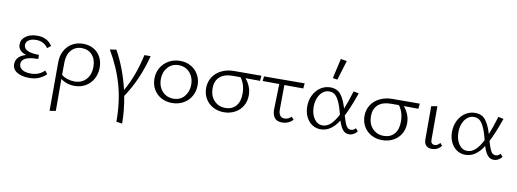

<svg xmlns="http://www.w3.org/2000/svg" viewBox="-72 -1156 5087 1889"><g transform="rotate(10 2471.0 -211.0)"><path d="M387 -62Q356 -31 315.5 -13Q275 5 217 5Q143 5 96 -23Q49 -51 49 -104Q49 -143 75 -171Q101 -199 150 -212Q68 -237 68 -303Q68 -354 112 -386Q156 -418 228 -418Q326 -418 376 -342L341 -314Q323 -342 293 -358.5Q263 -375 222 -375Q176 -375 148.5 -356.5Q121 -338 121 -307Q121 -272 159.5 -253.5Q198 -235 274 -235V-194Q108 -194 108 -115Q108 -81 138.5 -60.5Q169 -40 224 -40Q310 -40 361 -94Z M884 -215Q884 -153 857 -103Q830 -53 781.5 -24Q733 5 671 5Q631 5 594.5 -7Q558 -19 532 -41Q532 171 533 279L472 289Q473 125 473 -195Q473 -262 500.5 -312.5Q528 -363 576 -390.5Q624 -418 684 -418Q743 -418 788.5 -392.5Q834 -367 859 -321Q884 -275 884 -215ZM822 -211Q822 -286 782.5 -330Q743 -374 678 -374Q614 -374 574 -328.5Q534 -283 533 -205Q533 -119 532 -81Q555 -61 590.5 -49.5Q626 -38 662 -38Q736 -38 779 -86.5Q822 -135 822 -211Z M1170 17Q1197 160 1197 289L1138 280Q1139 86 1093 -80Q1047 -246 951 -408L1015 -418Q1108 -252 1158 -40Q1250 -199 1296 -413H1358Q1296 -170 1170 17Z M1433 -202Q1433 -263 1462 -312.5Q1491 -362 1541.5 -390Q1592 -418 1655 -418Q1714 -418 1761.5 -391Q1809 -364 1836 -317Q1863 -270 1863 -212Q1863 -150 1834.5 -100.5Q1806 -51 1756 -23.5Q1706 4 1643 4Q1583 4 1535 -22.5Q1487 -49 1460 -96Q1433 -143 1433 -202ZM1800 -206Q1800 -255 1780 -293.5Q1760 -332 1725.5 -353Q1691 -374 1647 -374Q1579 -374 1537.5 -326.5Q1496 -279 1496 -208Q1496 -158 1516 -120Q1536 -82 1571 -61Q1606 -40 1650 -40Q1718 -40 1759 -88Q1800 -136 1800 -206Z M2460 -361Q2412 -362 2314 -362Q2341 -332 2358.5 -290.5Q2376 -249 2376 -201Q2376 -140 2347.5 -93Q2319 -46 2270 -20.5Q2221 5 2162 5Q2101 5 2052.5 -21.5Q2004 -48 1977 -95Q1950 -142 1950 -199Q1950 -260 1980.5 -308.5Q2011 -357 2066.5 -384.5Q2122 -412 2193 -412L2465 -413ZM2265 -363H2188Q2103 -363 2058 -322.5Q2013 -282 2013 -209Q2013 -133 2057 -86Q2101 -39 2170 -39Q2235 -39 2274 -82.5Q2313 -126 2313 -207Q2313 -255 2300 -295Q2287 -335 2265 -363Z M2701 -117Q2700 -84 2714 -61Q2728 -38 2761 -38Q2779 -38 2797 -45.5Q2815 -53 2828 -68L2852 -42Q2834 -21 2805.5 -8Q2777 5 2743 5Q2688 5 2666 -28.5Q2644 -62 2645 -108L2652 -363L2486 -364L2491 -411L2897 -413L2892 -361L2703 -362Z M3207 -505 3161 -512 3206 -711 3267 -701ZM3494 -39Q3481 -20 3458.5 -7.5Q3436 5 3412 5Q3373 5 3348.5 -26.5Q3324 -58 3307 -114Q3270 -56 3226 -25.5Q3182 5 3128 5Q3080 5 3042 -21Q3004 -47 2982.5 -92.5Q2961 -138 2961 -195Q2961 -258 2987 -309Q3013 -360 3057 -389Q3101 -418 3154 -418Q3223 -418 3259.5 -371Q3296 -324 3322 -236Q3353 -312 3385 -419L3438 -408Q3381 -247 3340 -170Q3359 -104 3376 -73Q3393 -42 3422 -42Q3451 -42 3470 -66ZM3292 -170 3283 -203Q3260 -288 3230 -332.5Q3200 -377 3150 -377Q3115 -377 3086.5 -355Q3058 -333 3041 -293Q3024 -253 3024 -202Q3024 -131 3056.5 -83.5Q3089 -36 3141 -36Q3184 -36 3221 -70Q3258 -104 3292 -170Z M4042 -361Q3994 -362 3896 -362Q3923 -332 3940.5 -290.5Q3958 -249 3958 -201Q3958 -140 3929.5 -93Q3901 -46 3852 -20.5Q3803 5 3744 5Q3683 5 3634.5 -21.5Q3586 -48 3559 -95Q3532 -142 3532 -199Q3532 -260 3562.5 -308.5Q3593 -357 3648.5 -384.5Q3704 -412 3775 -412L4047 -413ZM3847 -363H3770Q3685 -363 3640 -322.5Q3595 -282 3595 -209Q3595 -133 3639 -86Q3683 -39 3752 -39Q3817 -39 3856 -82.5Q3895 -126 3895 -207Q3895 -255 3882 -295Q3869 -335 3847 -363Z M4162 -79V-408L4222 -418V-88Q4220 -38 4261 -38Q4275 -38 4289 -45.5Q4303 -53 4313 -68L4335 -43Q4320 -21 4295.5 -8Q4271 5 4242 5Q4202 5 4181.5 -16.5Q4161 -38 4162 -79Z M4940 -39Q4927 -20 4904.5 -7.5Q4882 5 4858 5Q4819 5 4794.5 -26.5Q4770 -58 4753 -114Q4716 -56 4672 -25.5Q4628 5 4574 5Q4526 5 4488 -21Q4450 -47 4428.5 -92.5Q4407 -138 4407 -195Q4407 -258 4433 -309Q4459 -360 4503 -389Q4547 -418 4600 -418Q4669 -418 4705.5 -371Q4742 -324 4768 -236Q4799 -312 4831 -419L4884 -408Q4827 -247 4786 -170Q4805 -104 4822 -73Q4839 -42 4868 -42Q4897 -42 4916 -66ZM4738 -170 4729 -203Q4706 -288 4676 -332.5Q4646 -377 4596 -377Q4561 -377 4532.5 -355Q4504 -333 4487 -293Q4470 -253 4470 -202Q4470 -131 4502.5 -83.5Q4535 -36 4587 -36Q4630 -36 4667 -70Q4704 -104 4738 -170Z"/></g></svg>

Font: Ysabeau Infant Semilight
Style: Regular
Weight: 300
Designer: Christian Thalmann (Catharsis Fonts)
Version: Version 0.003